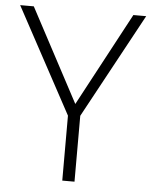

<svg xmlns="http://www.w3.org/2000/svg" viewBox="-52 -757 632 801"><g transform="rotate(5 264.0 -357.0)"><path d="M0 -713.9H57.1L265.1 -323.2L474.1 -713.9H527.8L290 -275.9V0H238.8V-272Z"/></g></svg>

Font: Open Sans Light
Style: Regular
Weight: 300
Foundry: Ascender Corporation
Version: Version 1.10